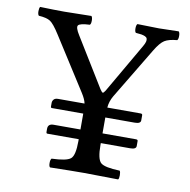

<svg xmlns="http://www.w3.org/2000/svg" viewBox="-75 -721 789 797"><g transform="rotate(10 320.0 -322.5)"><path d="M152 -242Q147 -242 147 -248V-263Q147 -271 152.5 -277.5Q158 -284 171 -284H282Q279 -301 263 -326L122 -547Q96 -588 80.5 -598Q65 -608 32 -610Q27 -615 27 -628.5Q27 -642 31 -647Q91 -645 133 -645Q167 -645 247 -647Q252 -642 252 -628Q252 -614 247 -610Q205 -608 198.5 -598.5Q192 -589 211 -559L337 -354Q345 -342 348.5 -341.5Q352 -341 359 -352L480 -561Q487 -573 489 -581Q491 -589 489 -594.5Q487 -600 480 -603Q473 -606 464.5 -607.5Q456 -609 441 -610Q436 -614 436 -628Q436 -642 441 -647Q521 -645 532 -645Q555 -645 615 -647Q620 -642 620 -628Q620 -614 615 -610Q580 -607 562.5 -596Q545 -585 524 -550L394 -334Q380 -310 378 -284H518Q526 -284 526 -278V-256Q526 -242 501 -242H377V-175H518Q526 -175 526 -169V-148Q526 -134 501 -134H377V-126Q377 -66 394 -51.5Q411 -37 474 -35Q478 -30 478 -16Q478 -2 474 2Q374 0 331 0Q285 0 187 2Q182 -2 182 -16Q182 -30 187 -35Q250 -37 267 -51.5Q284 -66 284 -126V-134H152Q147 -134 147 -141V-154Q147 -175 171 -175H284V-242Z"/></g></svg>

Font: Libertinus Mono
Style: Regular
Weight: 400
Designer: Philipp H. Poll
Foundry: Khaled Hosny
Version: Version 6.7